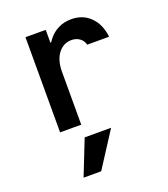

<svg xmlns="http://www.w3.org/2000/svg" viewBox="-147 -651 895 1024"><g transform="rotate(-20 300.0 -138.5)"><path d="M235 0V-302Q235 -333 242.5 -359Q250 -385 264 -403.5Q278 -422 297 -432Q316 -442 339 -442Q366 -442 385.5 -428Q405 -414 411 -390H535Q527 -462 484.5 -504.5Q442 -547 376 -547Q335 -547 301.5 -530Q268 -513 244.5 -482Q221 -451 208 -407.5Q195 -364 195 -311L238 -467H230V-540H115V0ZM379 70H229L150 270H250Z"/></g></svg>

Font: CommitMonoV143 ExtLt
Style: Regular
Weight: 200
Monospace: yes
Designer: Eigil Nikolajsen
Foundry: Eigil Nikolajsen
Version: Version 1.143